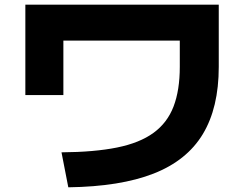

<svg xmlns="http://www.w3.org/2000/svg" viewBox="-20 -754 1040 818"><path d="M242 -105Q382 -106 478.5 -125.5Q575 -145 634 -188Q693 -231 719.5 -300.5Q746 -370 746 -469V-581H250V-349H88V-734H912V-469Q912 -295 844 -182.5Q776 -70 634.5 -14.5Q493 41 271 44Z"/></svg>

Font: M PLUS 2 ExtraBold
Style: Regular
Weight: 800
Version: Version 1.001